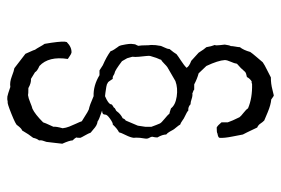

<svg xmlns="http://www.w3.org/2000/svg" viewBox="-141 -576 763 521"><g transform="rotate(90 240.5 -315.5)"><path d="M171 -204 157 -213Q134 -223 119 -234Q118 -238 114.5 -243.5Q111 -249 108 -253L105 -257Q104 -259 103 -262.5Q102 -266 100.5 -275Q99 -284 99 -290Q99 -291 99.5 -294Q100 -297 100 -299Q100 -301 102.5 -305Q105 -309 104 -312Q103 -318 103 -328Q103 -338 102 -344Q102 -358 104 -366Q104 -371 108.5 -379.5Q113 -388 113 -394Q123 -406 127 -413Q132 -417 145 -425.5Q158 -434 164 -440Q161 -447 145 -453L123 -473Q113 -489 108 -494Q106 -507 102 -517Q104 -519 102.5 -530.5Q101 -542 101 -544Q103 -558 105 -560Q105 -565 106.5 -573Q108 -581 108 -585Q116 -595 121 -613Q125 -619 134.5 -630Q144 -641 149 -647Q156 -652 170.5 -659Q185 -666 190 -669Q199 -669 207 -670Q215 -671 224.5 -673.5Q234 -676 239 -677Q242 -676 245 -673.5Q248 -671 250 -670Q264 -669 284.5 -660.5Q305 -652 307 -651Q309 -649 311.5 -646Q314 -643 315.5 -640.5Q317 -638 320 -635.5Q323 -633 326 -632Q343 -596 345 -593Q346 -587 350.5 -564.5Q355 -542 354 -530Q354 -526 342 -524Q340 -522 326 -522Q320 -525 312 -535V-552Q308 -564 298 -584Q295 -588 286 -595Q277 -602 274 -607Q246 -619 208 -618Q204 -616 201 -617Q193 -612 189 -604Q178 -602 175 -599Q165 -587 153 -577Q152 -570 147.5 -560Q143 -550 143 -544Q144 -526 159 -494L179 -473Q194 -469 209 -461H223Q225 -459 228.5 -458Q232 -457 233 -456Q240 -457 248.5 -454Q257 -451 263 -451Q270 -444 280 -445Q282 -442 299 -434Q300 -434 307 -429Q314 -424 318 -423Q320 -419 325.5 -412.5Q331 -406 332 -404Q333 -402 337 -395Q341 -388 345 -385Q345 -375 353 -361Q353 -355 351 -347Q351 -344 354 -339Q357 -334 356 -328L354 -314Q353 -301 354 -297Q353 -288 346.5 -275Q340 -262 339 -257Q329 -252 318 -240Q314 -241 302 -232.5Q290 -224 291 -219Q291 -211 280 -211Q307 -202 309 -199Q316 -198 321 -195Q326 -192 331.5 -187Q337 -182 340 -180Q342 -174 347.5 -164.5Q353 -155 354 -152Q354 -142 353 -141Q355 -137 361 -131Q361 -123 370 -103Q369 -97 367.5 -81Q366 -65 365 -60Q365 -59 362.5 -52.5Q360 -46 361 -40Q356 -34 354 -24Q345 -13 334 6Q329 7 320 19Q319 23 289 35Q259 47 257 45Q249 47 242 46Q236 45 216 38Q203 40 187.5 34Q172 28 165 27L126 -3Q124 -8 120 -16.5Q116 -25 115 -29Q112 -33 107 -42Q102 -51 99 -55Q92 -95 93 -111Q94 -111 94 -115Q108 -129 123 -128Q127 -127 132.5 -123Q138 -119 140 -118Q132 -66 159 -41Q173 -35 176 -29Q178 -28 194 -18Q205 -19 219 -11Q236 -11 238 -10Q246 -11 258 -16Q270 -21 275 -22Q290 -29 312 -51Q312 -53 324 -79Q323 -86 328 -104Q327 -113 323.5 -122Q320 -131 315.5 -140.5Q311 -150 309 -156Q305 -158 294.5 -165Q284 -172 277 -175Q266 -177 241 -188Q212 -187 184 -204ZM137 -358 132 -342Q131 -340 132 -330.5Q133 -321 134 -311Q135 -301 134 -293L138 -279L146 -265Q171 -246 178 -245Q180 -245 184.5 -242Q189 -239 194 -240Q195 -239 197 -235.5Q199 -232 201.5 -229Q204 -226 206 -226Q207 -224 215.5 -222.5Q224 -221 232 -220L241 -219Q262 -228 263 -235Q263 -238 267 -240Q271 -242 272 -243Q273 -246 277 -247.5Q281 -249 282 -251Q289 -261 301 -267Q303 -273 307 -275L321 -308L324 -328V-345Q319 -359 315 -368Q313 -372 302.5 -380.5Q292 -389 288 -394Q286 -394 281.5 -395.5Q277 -397 274 -398Q265 -410 242 -413.5Q219 -417 200 -410L162 -388Q159 -386 152.5 -379.5Q146 -373 142 -371Q142 -369 139.5 -364Q137 -359 137 -358Z"/></g></svg>

Font: FuturaRenner Light
Style: Regular
Weight: 300
Designer: BSozoo
Foundry: BSozoo
Version: Version 1.001;PS 001.001;hotconv 1.0.70;makeotf.lib2.5.58329